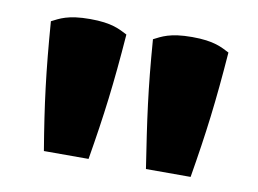

<svg xmlns="http://www.w3.org/2000/svg" viewBox="-50 -902 660 491"><g transform="rotate(10 280.5 -656.5)"><path d="M90 -480H206C226 -600 236 -679 246 -810C226 -820 206 -833 148 -833C90 -833 70 -820 50 -810C60 -679 70 -600 90 -480ZM355 -480H471C491 -600 501 -679 511 -810C491 -820 471 -833 413 -833C355 -833 335 -820 315 -810C325 -679 335 -610 355 -480Z"/></g></svg>

Font: Repo ExtraBlack
Style: Regular
Weight: 400
Designer: Stefan Peev
Foundry: Context Ltd
Version: Version 001.502